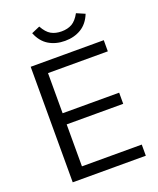

<svg xmlns="http://www.w3.org/2000/svg" viewBox="-163 -1003 908 1101"><g transform="rotate(-20 291.0 -452.5)"><path d="M87 0V-705H533V-637H168V-392H513V-324H168V-68H533V0ZM161 -883 212 -905Q234 -865 260.5 -850Q287 -835 324 -835Q361 -835 387.5 -850Q414 -865 436 -905L487 -883Q465 -828 422.5 -802.5Q380 -777 324 -777Q268 -777 225.5 -802.5Q183 -828 161 -883Z"/></g></svg>

Font: wassup Sans
Style: Regular
Weight: 400
Version: Version 2.001